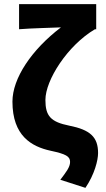

<svg xmlns="http://www.w3.org/2000/svg" viewBox="-20 -719 511 926"><path d="M392 187C436 122 453 54 453 19C453 -58 415 -93 314 -113C224 -131 199 -160 199 -237C199 -333 306 -500 438 -578H444V-699H72V-578C132 -583 234 -585 274 -587C132 -479 40 -341 40 -229C40 -64 132 -12 224 8C298 24 318 35 318 62C318 87 299 111 271 148Z"/></svg>

Font: Source Sans Pro
Style: Bold
Weight: 700
Designer: Paul D. Hunt
Foundry: Adobe Systems Incorporated
Version: Version 3.006;hotconv 1.0.111;makeotfexe 2.5.65597